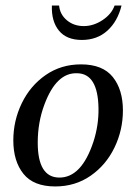

<svg xmlns="http://www.w3.org/2000/svg" viewBox="-20 -662 491 692"><path d="M28 -156Q28 -227 58.5 -290Q89 -353 144.5 -391.5Q200 -430 272 -430Q350 -430 386.5 -384.5Q423 -339 423 -264Q423 -193 392.5 -130Q362 -67 306.5 -28.5Q251 10 179 10Q101 10 64.5 -35.5Q28 -81 28 -156ZM317 -152Q336 -211 335 -272Q333 -397 258 -398Q183 -401 140 -285Q116 -221 116 -148Q116 -23 193 -22Q274 -21 317 -152ZM167 -642H193Q196 -610 221 -589Q246 -568 282 -568Q317 -568 349.5 -589.5Q382 -611 393 -642H418Q404 -585 367 -551.5Q330 -518 275 -518Q220 -518 192.5 -551.5Q165 -585 167 -642Z"/></svg>

Font: Unna
Style: Italic
Weight: 400
Italic angle: -8.05°
Designer: Jorge de Buen Unna
Foundry: Omnibus-Type
Version: Version 2.008